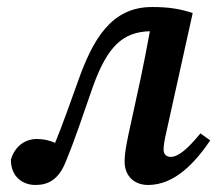

<svg xmlns="http://www.w3.org/2000/svg" viewBox="-20 -513 619 547"><path d="M81 14C118 14 148 -2 168 -54C193 -114 216 -184 245 -267C286 -381 330 -422 407 -424C399 -379 390 -335 381 -291L346 -130C339 -96 335 -74 335 -53C335 -10 364 14 402 14C478 14 536 -50 579 -113L551 -133C514 -88 488 -66 466 -66C455 -66 446 -73 446 -87C446 -98 449 -116 454 -137L529 -476C491 -488 461 -493 413 -493C297 -493 244 -401 201 -278C176 -209 158 -157 137 -106C121 -113 105 -117 85 -117C51 -117 22 -96 11 -58C11 -9 45 14 81 14Z"/></svg>

Font: Source Serif Pro Semibold
Style: Italic
Weight: 600
Italic angle: -12°
Designer: Frank Grießhammer
Foundry: Adobe Systems Incorporated
Version: Version 3.001;hotconv 1.0.111;makeotfexe 2.5.65597